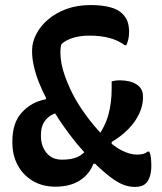

<svg xmlns="http://www.w3.org/2000/svg" viewBox="-20 -730 640 760"><path d="M258 -378Q267 -358 279 -337Q291 -316 305 -295.5Q319 -275 334.5 -255Q350 -235 366.5 -216.5Q383 -198 400 -181Q431 -150 463 -134Q495 -118 522 -118Q538 -118 547.5 -121Q557 -124 565 -130H571Q576 -119 577.5 -104.5Q579 -90 579 -74Q579 -49 573 -31Q567 -13 557 -4Q550 3 539 6.5Q528 10 514 10Q492 10 469 1.5Q446 -7 417 -29Q388 -51 346 -92Q327 -113 306.5 -135.5Q286 -158 267.5 -182Q249 -206 231 -231.5Q213 -257 197 -283Q181 -309 166 -335Q147 -371 134 -404Q121 -437 114 -468Q107 -499 107 -526V-531Q107 -563 123.5 -595Q140 -627 170.5 -653Q201 -679 243.5 -694.5Q286 -710 339 -710Q383 -710 415.5 -701.5Q448 -693 465 -675Q479 -661 485 -644Q491 -627 491 -603Q491 -588 488 -575Q485 -562 480 -551H474Q447 -571 412 -580Q377 -589 335 -589Q296 -589 267 -579.5Q238 -570 223 -555Q221 -549 220 -540Q219 -531 219 -524Q219 -501 223.5 -477.5Q228 -454 237 -429Q246 -404 258 -378ZM199 9Q149 9 110.5 -13.5Q72 -36 50.5 -75.5Q29 -115 29 -166V-171Q29 -245 67.5 -286Q106 -327 161 -337L172 -367L221 -287Q200 -284 182 -273.5Q164 -263 153 -244Q142 -225 142 -195V-192Q142 -152 164 -125Q186 -98 225 -98Q262 -98 285.5 -108Q309 -118 330 -145L392 -82H350Q334 -40 295.5 -15.5Q257 9 199 9ZM422 -408Q429 -410 436.5 -411Q444 -412 455 -412Q495 -412 520.5 -396Q546 -380 546 -348V-344Q546 -313 531.5 -281Q517 -249 489 -220Q461 -191 422 -168V-128L362 -182Q397 -230 409.5 -277.5Q422 -325 422 -378Q422 -386 422 -393.5Q422 -401 422 -408Z"/></svg>

Font: Recursive Monospace Casual SemiBold
Style: Regular
Weight: 600
Version: Version 1.047